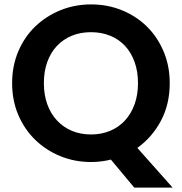

<svg xmlns="http://www.w3.org/2000/svg" viewBox="-20 -728 827 871"><path d="M179 -351Q179 -298 194.5 -255Q210 -212 238.5 -181.5Q267 -151 306 -134.5Q345 -118 393 -118Q440 -118 479.5 -134.5Q519 -151 547 -181.5Q575 -212 590.5 -255Q606 -298 606 -351Q606 -404 590.5 -447Q575 -490 547 -520Q519 -550 479.5 -566Q440 -582 393 -582Q345 -582 306 -566Q267 -550 238.5 -520Q210 -490 194.5 -447Q179 -404 179 -351ZM750 -351Q750 -255 710 -180Q670 -105 603 -57L763 123H589L483 -4Q439 7 393 7Q319 7 254 -19.5Q189 -46 140 -93.5Q91 -141 63 -206.5Q35 -272 35 -351Q35 -429 63 -495Q91 -561 140 -608Q189 -655 254 -681.5Q319 -708 393 -708Q468 -708 533 -681.5Q598 -655 646 -608Q694 -561 722 -495Q750 -429 750 -351Z"/></svg>

Font: SVN-Poppins SemiBold
Style: Regular
Weight: 600
Designer: Ninad Kale (Devanagari), Jonny Pinhorn (Latin)
Foundry: Indian Type Foundry
Version: Version 3.002 2017